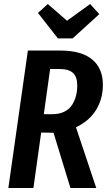

<svg xmlns="http://www.w3.org/2000/svg" viewBox="-20 -945 545 965"><path d="M345.2 -752H271L170.9 -879.9L220.2 -924.8L316.9 -840.8L433.1 -924.8L479 -874ZM497.1 -519Q497.1 -448.2 463.1 -392.8Q429.2 -337.4 361.8 -305.2L463.9 0H334L249 -277.8L187 -278.8L147.9 0H22L120.1 -690.9H283.2Q389.6 -690.9 443.4 -646Q497.1 -601.1 497.1 -519ZM200.2 -371.1H243.2Q278.3 -371.1 303.7 -383.8Q329.1 -396.5 342.5 -418.2Q356 -439.9 362.1 -463.9Q368.2 -487.8 368.2 -515.1Q368.2 -559.1 346.7 -578.6Q325.2 -598.1 279.8 -598.1H231.9Z"/></svg>

Font: Fira Sans Compressed Medium
Style: Italic
Weight: 500
Width: 3
Italic angle: -8°
Designer: Carrois Corporate & Edenspiekermann AG
Foundry: Carrois Corporate GbR & Edenspiekermann AG
Version: Version 4.203;PS 004.203;hotconv 1.0.88;makeotf.lib2.5.64775